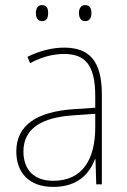

<svg xmlns="http://www.w3.org/2000/svg" viewBox="-20 -724 498 754"><path d="M121 -673C121 -656 127 -641 145 -641C164 -641 169 -655 169 -673C169 -690 164 -704 145 -704C127 -704 121 -689 121 -673ZM290 -673C290 -656 297 -641 314 -641C333 -641 339 -655 339 -673C339 -690 333 -704 314 -704C297 -704 290 -689 290 -673ZM232 -537C182 -537 133 -523 88 -501L98 -476C147 -502 190 -512 232 -512C316 -512 354 -467 354 -347V-301L266 -295C127 -285 44 -234 44 -129C44 -49 91 10 189 10C286 10 331 -42 353 -99H355L358 0H380V-353C380 -483 332 -537 232 -537ZM267 -271 354 -277V-220C353 -98 304 -14 189 -14C114 -14 72 -57 72 -129C72 -220 145 -263 267 -271Z"/></svg>

Font: Noto Sans Sinhala UI SemiCondensed Thin
Style: Regular
Weight: 100
Width: 4
Designer: Jelle Bosma - Monotype Design Team
Foundry: Monotype Imaging Inc.
Version: Version 2.006